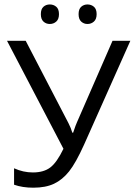

<svg xmlns="http://www.w3.org/2000/svg" viewBox="-20 -850 617 879"><path d="M132.8 9.3Q82.5 9.3 44.4 -4.4V-79.6Q86.4 -60.5 130.4 -60.5Q180.2 -60.5 210.2 -83.3Q240.2 -106 270.5 -168.9L12.2 -663.1H97.7L293.5 -286.1Q304.7 -264.2 311 -242.7H314.9Q327.6 -280.8 332.5 -290.5L495.1 -663.1H576.7L365.2 -188.5Q327.1 -104 296.4 -65.4Q265.6 -26.9 227.3 -8.8Q189 9.3 132.8 9.3ZM167 -785.2Q167 -808.6 179 -819.1Q190.9 -829.6 208 -829.6Q225.1 -829.6 237.5 -819.1Q250 -808.6 250 -785.2Q250 -762.2 237.5 -751.2Q225.1 -740.2 208 -740.2Q190.9 -740.2 179 -751.2Q167 -762.2 167 -785.2ZM339.8 -785.2Q339.8 -808.6 351.8 -819.1Q363.8 -829.6 380.4 -829.6Q397.5 -829.6 409.9 -819.1Q422.4 -808.6 422.4 -785.2Q422.4 -762.2 409.9 -751.2Q397.5 -740.2 380.4 -740.2Q363.8 -740.2 351.8 -751.2Q339.8 -762.2 339.8 -785.2Z"/></svg>

Font: Bpm'online Open Sans
Style: Regular
Weight: 400
Foundry: Ascender Corporation
Version: Version 1.10